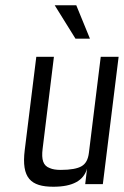

<svg xmlns="http://www.w3.org/2000/svg" viewBox="-20 -700 471 730"><path d="M183 10C256 10 298 -13 311 -59L304 0H371L431 -484H363L318 -119C315 -94 306 -77 290 -68C275 -59 248 -54 211 -54C194 -54 180 -56 169 -61C144 -70 137 -93 142 -134L185 -484H118L74 -129C61 -23 97 10 183 10ZM322 -553 270 -680H188L267 -553Z"/></svg>

Font: Gamestation Condensed
Style: Italic
Weight: 400
Width: 3
Designer: Jonas Hecksher
Foundry: Jonas Hecksher, Playtypeª, e-types AS
Version: Version 1.003